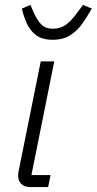

<svg xmlns="http://www.w3.org/2000/svg" viewBox="-20 -762 394 782"><path d="M176 0H105Q80 0 67 -12.5Q54 -25 54 -46Q54 -51 54.5 -55.5Q55 -60 56 -66L146 -512H201L108 -49H186ZM194 -600Q151 -600 126.5 -619Q102 -638 89 -667Q76 -696 69 -727L104 -742L116 -714Q131 -679 148.5 -662Q166 -645 195 -645Q225 -645 247.5 -660.5Q270 -676 298 -715L318 -742L354 -727Q337 -697 316.5 -667.5Q296 -638 267 -619Q238 -600 194 -600Z"/></svg>

Font: IBM Plex Sans Light
Style: Italic
Weight: 300
Italic angle: -11.31°
Designer: Mike Abbink, Paul van der Laan, Pieter van Rosmalen
Foundry: Bold Monday
Version: Version 3.201